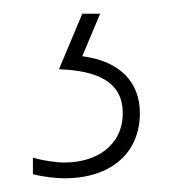

<svg xmlns="http://www.w3.org/2000/svg" viewBox="-20 -20 265 280"><path d="M184 145C184 100 155 69 100 62L126 0H100L66 81C120 83 159 98 159 145C159 192 121 217 74 217C61 217 42 214 28 210V234C43 238 62 240 74 240C142 240 184 203 184 145Z"/></svg>

Font: Noto Sans Malayalam ExtraCondensed Thin
Style: Regular
Weight: 100
Width: 2
Designer: Jelle Bosma - Monotype Design Team
Foundry: Monotype Imaging Inc.
Version: Version 2.104